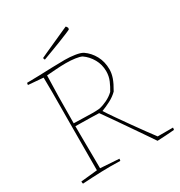

<svg xmlns="http://www.w3.org/2000/svg" viewBox="-188 -937 1011 1076"><g transform="rotate(-30 318.0 -399.0)"><path d="M519 7Q499 -23 471 -63.5Q443 -104 413.5 -147Q384 -190 357.5 -228Q331 -266 313 -291Q291 -292 260 -292.5Q229 -293 201.5 -293.5Q174 -294 161 -294Q161 -249 161.5 -196.5Q162 -144 162.5 -97Q163 -50 163 -21L284 -13Q284 -8 282 0Q217 -2 158 0Q99 2 37 6Q36 3 35.5 -1Q35 -5 35 -9L142 -20Q142 -98 142.5 -182Q143 -266 143 -330Q143 -370 143.5 -421Q144 -472 144 -524Q144 -576 143 -619L46 -627Q46 -632 48 -640Q84 -640 127 -641.5Q170 -643 214 -644.5Q258 -646 295 -646Q328 -646 360.5 -641Q393 -636 409 -626Q444 -602 465 -563Q486 -524 486 -475Q486 -449 476.5 -421.5Q467 -394 444 -355Q422 -333 392 -317.5Q362 -302 335 -292Q352 -265 379 -226.5Q406 -188 435 -147Q464 -106 490 -70.5Q516 -35 532 -14H631Q631 -8 629 0Q608 2 576 4Q544 6 519 7ZM161 -313Q209 -312 237 -311Q265 -310 281 -310Q297 -310 306.5 -310.5Q316 -311 327 -312Q351 -317 378 -330Q405 -343 426 -363Q441 -387 453 -415Q465 -443 465 -475Q465 -518 444.5 -554Q424 -590 392 -612Q379 -619 351 -623Q323 -627 291 -627Q260 -627 226.5 -624.5Q193 -622 166 -620Q164 -568 162.5 -484.5Q161 -401 161 -313ZM200 -703Q199 -704 197.5 -706.5Q196 -709 196 -710V-716L224 -729L377 -798L393 -805Q398 -801 402 -792L401 -783Q400 -781 376 -771Q352 -761 318 -747.5Q284 -734 251 -722Q218 -710 200 -703Z"/></g></svg>

Font: Labrada Thin
Style: Regular
Weight: 100
Designer: Mercedes Jáuregui
Foundry: Omnibus-Type Team
Version: Version 1.000; ttfautohint (v1.8.4.7-5d5b)